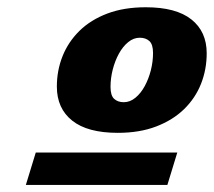

<svg xmlns="http://www.w3.org/2000/svg" viewBox="-20 -732 604 542"><path d="M53 -210 81 -301.5H480.5L452.5 -210ZM391.5 -711.5Q477 -711.5 520.2 -677.2Q563.5 -643 563.5 -581.5Q563.5 -536 547.5 -495.5Q531.5 -455 499.8 -424Q468 -393 421 -375Q374 -357 312.5 -357Q227 -357 183.8 -391.5Q140.5 -426 140.5 -487.5Q140.5 -533 156.5 -573.2Q172.5 -613.5 204.2 -644.8Q236 -676 283 -693.8Q330 -711.5 391.5 -711.5ZM329.5 -443.5Q347 -443.5 362.2 -456Q377.5 -468.5 388.5 -488.8Q399.5 -509 405.8 -533.5Q412 -558 412 -582.5Q412 -606.5 401.8 -616Q391.5 -625.5 374.5 -625.5Q357 -625.5 341.8 -613Q326.5 -600.5 315.5 -580.2Q304.5 -560 298.2 -535.5Q292 -511 292 -486.5Q292 -462.5 302.2 -453Q312.5 -443.5 329.5 -443.5Z"/></svg>

Font: Newsreader 9pt ExtraBold
Style: Italic
Weight: 800
Italic angle: -17°
Designer: Hugues Gentile
Foundry: Production Type
Version: Version 1.003